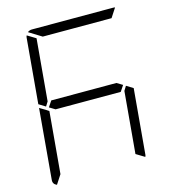

<svg xmlns="http://www.w3.org/2000/svg" viewBox="-140 -1113 1095 1224"><g transform="rotate(-15 408.0 -501.0)"><path d="M181 -735 163 -531 145 -502 101 -529 139 -959Q139 -964 143 -972L199 -938ZM671 -498 715 -471 677 -41Q677 -36 673 -28L617 -62L635 -265L653 -469ZM629 -469H405H199L161 -492L187 -531H411H617L655 -508ZM240 -938 156 -990Q169 -1000 184 -1000H452H720Q729 -1000 733 -998L694 -938H446ZM83 -2Q56 -13 59 -41L99 -500V-505L138 -482L150 -474L158 -469L140 -265L122 -62Z"/></g></svg>

Font: DSEG7 Modern
Style: Light Italic
Weight: 300
Italic angle: -5°
Designer: Keshikan(Twitter:@keshinomi_88pro)
Version: Version 0.46